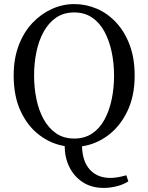

<svg xmlns="http://www.w3.org/2000/svg" viewBox="-20 -705 727 941"><path d="M344 -26Q395 -26 432 -51Q469 -76 492.5 -119.5Q516 -163 527.5 -218.5Q539 -274 539 -334Q539 -394 527.5 -449.5Q516 -505 492.5 -549Q469 -593 432 -618.5Q395 -644 344 -644Q292 -644 255 -618.5Q218 -593 194 -549.5Q170 -506 158.5 -450.5Q147 -395 147 -335Q147 -275 158.5 -219.5Q170 -164 194 -120.5Q218 -77 255 -51.5Q292 -26 344 -26ZM489 216Q428 216 385 187.5Q342 159 319.5 112.5Q297 66 297 11Q230 0 173 -43Q116 -86 81.5 -159.5Q47 -233 47 -335Q47 -417 71.5 -482Q96 -547 138.5 -592Q181 -637 234 -661Q287 -685 344 -685Q401 -685 454 -662.5Q507 -640 549 -595Q591 -550 615.5 -485Q640 -420 640 -334Q640 -234 604 -159.5Q568 -85 509.5 -41.5Q451 2 382 12Q384 87 421 127Q458 167 521 167Q536 167 555.5 164Q575 161 599 154L609 184Q584 200 551.5 208Q519 216 489 216Z"/></svg>

Font: Source Serif 4 Subhead
Style: Regular
Weight: 400
Designer: Frank Grießhammer
Foundry: Adobe Systems Incorporated
Version: Version 4.004;hotconv 1.0.117;makeotfexe 2.5.65602